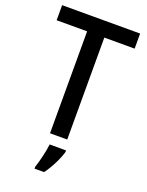

<svg xmlns="http://www.w3.org/2000/svg" viewBox="-170 -797 842 1101"><g transform="rotate(20 250.5 -246.5)"><path d="M303 0V-622H488V-714H12V-622H198V0ZM318 71V61H218C214 102 196 174 184 209V221H242C275 177 306 114 318 71Z"/></g></svg>

Font: Noto Sans Devanagari SemiCondensed Medium
Style: Regular
Weight: 500
Width: 4
Designer: Jelle Bosma - Monotype Design Team
Foundry: Monotype Imaging Inc.
Version: Version 2.004